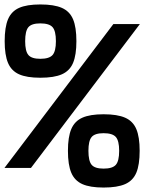

<svg xmlns="http://www.w3.org/2000/svg" viewBox="-24 -831 648 862"><path d="M-4 -77 485 -723H604L115 -77ZM441 11Q380 11 345.5 -4.5Q311 -20 296 -55.5Q281 -91 281 -154Q281 -216 296 -251.5Q311 -287 345.5 -302.5Q380 -318 441 -318Q503 -318 538 -302.5Q573 -287 588 -251.5Q603 -216 603 -154Q603 -91 588 -55.5Q573 -20 538 -4.5Q503 11 441 11ZM441 -74Q481 -74 496 -91Q511 -108 511 -154Q511 -199 496 -216Q481 -233 441 -233Q402 -233 387.5 -216Q373 -199 373 -154Q373 -108 387.5 -91Q402 -74 441 -74ZM157 -482Q96 -482 61.5 -497.5Q27 -513 12 -548.5Q-3 -584 -3 -646Q-3 -709 12 -744.5Q27 -780 61.5 -795.5Q96 -811 157 -811Q219 -811 254 -795.5Q289 -780 304 -744.5Q319 -709 319 -646Q319 -584 304 -548.5Q289 -513 254 -497.5Q219 -482 157 -482ZM157 -567Q197 -567 212 -584Q227 -601 227 -646Q227 -692 212 -709Q197 -726 157 -726Q118 -726 103.5 -709Q89 -692 89 -646Q89 -601 103.5 -584Q118 -567 157 -567Z"/></svg>

Font: Victor Mono SemiBold
Style: Regular
Weight: 600
Monospace: yes
Designer: Rune Bjørnerås
Version: Version 1.561;gftools[0.9.30]